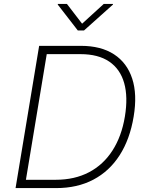

<svg xmlns="http://www.w3.org/2000/svg" viewBox="-20 -962 756 982"><path d="M267.6 0H84.5L91.3 -42.5H264.6Q361.8 -42.5 435.3 -81.1Q508.8 -119.6 555.4 -192.4Q602.1 -265.1 618.7 -365.7Q635.3 -466.3 615 -537.6Q594.7 -608.9 538.6 -647Q482.4 -685.1 391.6 -685.1H196.3L203.6 -727.5H394Q496.6 -727.5 563.2 -684.1Q629.9 -640.6 656.2 -559.8Q682.6 -479 663.6 -365.7Q644.5 -250 592 -168.2Q539.6 -86.4 457.5 -43.2Q375.5 0 267.6 0ZM226.1 -727.5 105.5 0H59.6L180.2 -727.5ZM322.3 -941.9 399.9 -840.8 510.7 -941.9H558.1L557.6 -938.5L409.7 -806.2H377.9L275.4 -938.5L275.9 -941.9Z"/></svg>

Font: Inter ExtraLight
Style: Italic
Weight: 250
Italic angle: -9.3988°
Designer: Rasmus Andersson
Foundry: rsms
Version: Version 4.001;git-66647c0bb